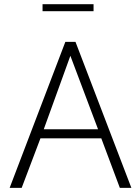

<svg xmlns="http://www.w3.org/2000/svg" viewBox="-20 -914 681 934"><path d="M187 -893.6V-859.4H435.1V-893.6ZM347.2 -710.4H297.9L26.9 0H85.4L176.8 -241.2H472.7L563 0H619.1ZM457 -285.2H192.9L322.3 -642.6Z"/></svg>

Font: My Font
Style: ExtraLight
Weight: 500
Designer: Vernon Adams
Foundry: newtypography
Version: Version 0.001